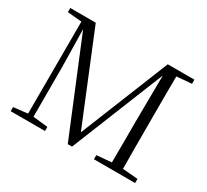

<svg xmlns="http://www.w3.org/2000/svg" viewBox="-144 -946 1257 1168"><g transform="rotate(30 485.0 -362.5)"><path d="M731 0H917V-29L810 -38C809 -136 809 -235 809 -335V-390C809 -490 809 -590 810 -687L915 -696V-725H728L477 -102L222 -725H43V-696L143 -687L142 -40L43 -29V0H284V-29L180 -40V-393L175 -653L444 0H474L736 -651L733 -325C733 -234 733 -136 732 -38L628 -29V0Z"/></g></svg>

Font: Noto Serif CJK HK Light
Style: Regular
Weight: 300
Designer: Ryoko NISHIZUKA 西塚涼子 (kana & ideographs); Frank Grießhammer (Latin, Greek & Cyrillic); Wenlong ZHANG 张文龙 (bopomofo); San
Foundry: Adobe
Version: Version 2.001;hotconv 1.1.0;makeotfexe 2.6.0